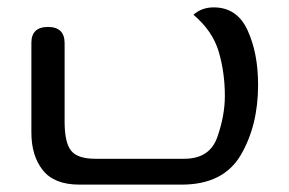

<svg xmlns="http://www.w3.org/2000/svg" viewBox="-20 -500 784 520"><path d="M65 -141V-384Q65 -427 110 -427Q155 -427 155 -383V-170Q155 -114 172.5 -92Q190 -70 238 -70H479Q548 -70 568.5 -128.5Q589 -187 589 -240Q589 -303 572.5 -359.5Q556 -416 504 -460Q526 -480 559 -480Q622 -480 650.5 -418Q679 -356 679 -270Q679 -160 632 -80Q585 0 472 0H195Q127 0 96 -39Q65 -78 65 -141Z"/></svg>

Font: El Messiri
Style: Regular
Weight: 400
Designer: Mohamed Gaber
Foundry: Kief Type Foundry
Version: Version 2.006